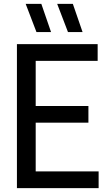

<svg xmlns="http://www.w3.org/2000/svg" viewBox="-20 -967 549 987"><path d="M67 0V-740H482V-654H163.5V-86H487V0ZM140 -336.5V-422H434.5V-336.5ZM329.5 -802 274 -947H354.5L404.5 -802ZM167.5 -802 112 -947H192.5L242.5 -802Z"/></svg>

Font: Encode Sans SC Condensed Medium
Style: Regular
Weight: 500
Width: 3
Designer: Multiple Designers
Foundry: Impallari Type
Version: Version 3.002